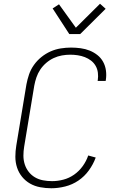

<svg xmlns="http://www.w3.org/2000/svg" viewBox="-20 -997 640 1025"><path d="M254 8Q224 8 194.5 2.5Q165 -3 140.5 -17Q116 -31 98 -53Q80 -75 71 -102.5Q62 -130 62 -160Q62 -190 67 -220L121 -546Q126 -573 135 -599.5Q144 -626 161 -650Q178 -674 201 -692.5Q224 -711 250 -722.5Q276 -734 304 -738.5Q332 -743 359 -743Q385 -743 410.5 -739.5Q436 -736 458.5 -727Q481 -718 500 -703Q519 -688 530.5 -667Q542 -646 545.5 -621Q549 -596 545 -570L544 -565H501L502 -569Q505 -589 502.5 -609Q500 -629 490.5 -645.5Q481 -662 466 -673.5Q451 -685 433 -692Q415 -699 395 -702Q375 -705 355 -705Q333 -705 310.5 -701Q288 -697 266.5 -687Q245 -677 226.5 -661Q208 -645 195 -625.5Q182 -606 174.5 -584Q167 -562 163 -540L109 -214Q105 -190 105 -166Q105 -142 112 -120Q119 -98 133 -80Q147 -62 166.5 -50.5Q186 -39 209.5 -34.5Q233 -30 258 -30Q288 -30 318.5 -38Q349 -46 375.5 -64.5Q402 -83 421.5 -110Q441 -137 451 -167L491 -156Q478 -120 454.5 -87.5Q431 -55 398.5 -33Q366 -11 328 -1.5Q290 8 254 8ZM350 -815 261 -952 295 -974 385 -849 514 -977 544 -950 408 -815Z"/></svg>

Font: Iosevka Aile Extralight
Style: Italic
Weight: 200
Italic angle: -9°
Designer: Belleve Invis
Foundry: Belleve Invis
Version: Version 31.1.0; ttfautohint (v1.8.4)